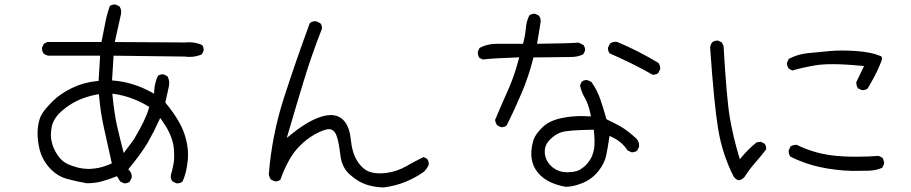

<svg xmlns="http://www.w3.org/2000/svg" viewBox="-20 -801 4040 851"><path d="M572.8 -182.1 528.3 -122.6Q510.3 -192.4 498.5 -244.1Q486.8 -296.4 479 -375L478 -385.7L488.8 -384.3Q564 -373 636.2 -330.6L641.6 -327.1L639.6 -320.8Q626 -271 572.8 -182.1ZM469.2 -74.2Q433.1 -58.1 399.4 -54.2Q383.3 -52.2 375.7 -52.2Q368.2 -52.2 363.3 -52.7Q331.5 -53.2 285.6 -71.3Q256.3 -83 236.6 -111.6Q216.8 -140.1 210 -168.9Q205.6 -184.6 205.6 -201.4Q205.6 -218.3 208.5 -234.9Q214.8 -272.5 248 -303.7Q296.9 -349.1 361.3 -370.1Q383.8 -377.4 409.7 -382.3L418.5 -383.8L419.4 -374.5Q425.3 -303.2 440.9 -233.4L475.6 -77.1ZM146.5 -209.5Q146.5 -179.7 153.8 -146Q165.5 -90.8 206.5 -49.8Q236.8 -19.5 274.4 -8.8Q318.8 3.4 364.7 11.2Q398.4 11.2 428 3.7Q457.5 -3.9 498.5 -20L512.7 3.4L528.8 11.2Q530.8 11.7 532.2 11.7Q545.9 11.7 554.7 4.4L563.5 -12.2Q564 -15.6 564 -18.6Q564 -33.7 553.2 -45.4L548.8 -50.8L553.2 -56.2Q609.4 -125 635.5 -170.4Q661.6 -215.8 684.1 -265.1L689.9 -278.3L698.2 -266.6Q735.8 -214.4 746.6 -167Q750.5 -150.4 751.2 -136.7Q752 -123 752 -107.9Q752 -92.8 750 -80.1Q748 -67.4 746.1 -59.6Q742.7 -43 737.8 -27.3Q736.8 -22.9 736.8 -19.5Q736.8 -6.3 744.6 2.9L761.2 11.2Q763.2 11.7 764.6 11.7Q778.3 11.7 788.6 4.4Q806.6 -32.7 812 -89.4Q813.5 -101.6 813.5 -114.3Q813.5 -159.7 797.4 -207.5Q776.9 -268.6 715.3 -343.3L712.9 -346.7L729 -420.4Q730 -426.3 730 -432.1Q730 -449.2 721.7 -463.4L705.6 -471.2Q703.6 -471.7 702.1 -471.7Q688.5 -471.7 679.7 -464.4Q665.5 -433.6 663.6 -398.9L663.1 -385.7L651.4 -392.1Q570.3 -436.5 484.9 -443.8L476.6 -444.3L483.4 -554.2L797.9 -550.3Q809.1 -548.8 819.8 -548.8Q849.6 -548.8 874.5 -560.1L882.3 -575.7Q882.8 -577.6 882.8 -579.1Q882.8 -592.8 875.5 -601.6Q848.1 -613.8 816.9 -613.8Q809.6 -613.8 801.3 -612.8L488.8 -614.7L516.1 -737.8Q517.1 -742.7 517.1 -747.1Q517.1 -761.7 509.3 -772.9L492.7 -780.8Q490.7 -781.2 489.3 -781.2Q476.1 -781.2 466.8 -774.4Q454.1 -738.8 446.8 -700.7L429.7 -614.7H189.5L174.3 -606.9L166.5 -590.8Q166 -588.4 166 -584.5Q166 -580.6 167.7 -574.7Q169.4 -568.8 173.8 -563.5Q183.1 -555.7 195.8 -554.2H423.8L417 -442.4L410.2 -441.9Q351.1 -436 300 -411.4Q249 -386.7 216.8 -355.5Q184.1 -323.7 168 -299.3Q152.3 -275.4 147.9 -235.4Q146.5 -222.7 146.5 -209.5Z M1438 -228.5Q1450.7 -228.5 1460 -219.2Q1467.3 -211.9 1472.2 -198.2Q1481.9 -170.9 1488.8 -112.3Q1495.1 -58.1 1531.5 -26.4Q1567.9 5.4 1603.5 17.1Q1639.6 28.8 1679.2 29.8Q1752 21.5 1818.4 -14.6Q1839.4 -25.9 1858.9 -39.6Q1873.5 -54.2 1880.4 -71.3Q1880.4 -71.8 1880.4 -72.8Q1880.4 -88.4 1872.1 -97.7L1857.4 -105Q1819.3 -86.4 1781.2 -64.5Q1740.2 -41 1693.8 -34.7Q1677.7 -32.7 1663.6 -32.7Q1636.7 -32.7 1617.7 -39.6Q1585.4 -51.8 1563 -88.4Q1540.5 -124 1534.7 -183.6Q1528.8 -241.7 1502 -268.6Q1479.5 -291 1446.8 -291Q1394.5 -291 1318.8 -241.2Q1295.4 -225.6 1272 -206.5L1251 -189.5Q1292 -329.6 1327.1 -445.1Q1362.3 -560.5 1406.7 -672.9Q1407.2 -674.8 1407.2 -676.3Q1407.2 -689.9 1399.4 -698.2L1382.3 -706.5Q1379.9 -707 1377.4 -707Q1362.8 -707 1353 -698.2Q1292.5 -534.2 1238.8 -368.4Q1185.1 -202.6 1171.4 -28.3Q1173.3 -15.6 1181.2 -4.9L1197.3 2.4Q1199.2 2.9 1200.7 2.9Q1214.4 2.9 1223.1 -4.9Q1236.8 -45.4 1258.3 -85.4Q1280.3 -127 1311.5 -157.2Q1342.8 -187.5 1375.5 -205.6Q1408.2 -223.6 1431.2 -228Q1434.6 -228.5 1438 -228.5Z M2871.6 -470.2Q2873.5 -469.7 2876.2 -469.7Q2878.9 -469.7 2882.8 -470.7Q2891.1 -471.7 2897.5 -477.1L2905.8 -493.7Q2906.2 -495.6 2906.2 -497.1Q2906.2 -511.2 2898.4 -522Q2809.1 -576.2 2715.3 -615.2Q2711.4 -615.7 2707.5 -615.7Q2694.3 -615.7 2683.6 -607.9L2675.3 -590.8Q2674.8 -588.9 2674.8 -586.9Q2674.8 -573.2 2682.1 -564.5Q2730 -543.5 2777.6 -520.3Q2825.2 -497.1 2871.6 -470.2ZM2203.1 -237.3Q2216.8 -237.3 2225.6 -244.6Q2261.2 -315.9 2292.2 -389.2Q2323.2 -462.4 2342.8 -540L2344.2 -546.4Q2479.5 -548.3 2510 -548.3Q2540.5 -548.3 2564.9 -560.1L2572.8 -575.7Q2573.2 -577.6 2573.2 -581.5Q2573.2 -585.4 2571.5 -591.1Q2569.8 -596.7 2565.9 -601.6L2544.4 -612.3Q2516.1 -608.9 2360.4 -606.9L2375.5 -698.7Q2376.5 -703.1 2376.5 -707.5Q2376.5 -720.7 2368.7 -731.9L2352.1 -739.7Q2350.1 -740.2 2347.7 -740.2Q2345.2 -740.2 2341.3 -739.3Q2333 -738.3 2326.2 -732.9Q2313.5 -707.5 2311 -677.7Q2308.1 -645 2299.8 -613.3L2298.3 -606.9H2181.6Q2140.1 -606.9 2106 -588.9L2098.1 -572.8Q2097.7 -570.8 2097.7 -569.3Q2097.7 -555.2 2105 -544.4L2120.6 -537.1Q2154.3 -542.5 2281.2 -546.9Q2272.5 -513.2 2265.1 -490.2Q2251 -444.8 2231 -399.9Q2201.7 -334.5 2174.3 -269.5Q2176.3 -256.3 2183.6 -245.6L2199.7 -237.8Q2201.7 -237.3 2203.1 -237.3ZM2558.1 -286.6Q2512.7 -286.6 2470.2 -277.8Q2415 -266.6 2384.8 -237.3Q2354 -207.5 2345.7 -183.6Q2337.4 -159.7 2335.4 -131.8Q2335 -126.5 2335 -119.6Q2335 -99.1 2340.8 -78.6Q2349.1 -50.3 2373.5 -25.4Q2393.6 -5.4 2422.9 7.8Q2452.1 21 2487.8 26.9Q2521 26.9 2562.3 10Q2603.5 -6.8 2631.3 -41.5Q2659.2 -76.2 2666.5 -110.8Q2674.3 -147 2681.6 -198.7L2691.9 -193.8Q2735.8 -173.8 2761.7 -134.3L2777.8 -126.5Q2779.8 -126 2781.2 -126Q2794.9 -126 2803.7 -133.3L2812.5 -149.9Q2812.5 -153.3 2812.5 -158.7Q2812.5 -164.1 2810.5 -170.9Q2807.1 -180.2 2798.8 -188.5Q2758.8 -224.6 2729.5 -241Q2700.2 -257.3 2668 -272.5Q2655.3 -318.8 2640.6 -361.3Q2626.5 -402.3 2601.1 -438L2584.5 -445.8Q2582.5 -446.3 2581.5 -446.3Q2580.6 -446.3 2579.1 -446Q2577.6 -445.8 2575.7 -445.8Q2573.7 -445.8 2571.8 -445.3Q2569.8 -444.8 2568.1 -444.3Q2566.4 -443.8 2564.5 -442.9Q2561.5 -441.4 2558.6 -439L2550.8 -423.3Q2556.6 -393.6 2571.8 -367.7Q2588.9 -337.9 2597.2 -295.4L2599.1 -285.2Q2572.8 -286.6 2558.1 -286.6ZM2554.7 -51.8 2555.2 -52.2Q2554.7 -51.8 2554.7 -51.8ZM2494.1 -37.6Q2450.2 -37.6 2420.4 -67.4Q2398.9 -88.9 2395 -118.7Q2394.5 -124 2394.5 -128.9Q2394.5 -158.2 2416 -180.7Q2439.9 -205.6 2467.8 -214.8Q2495.6 -224.1 2604.5 -226.1H2611.8Q2615.2 -193.8 2615.2 -176.5Q2615.2 -159.2 2614 -148.7Q2612.8 -138.2 2610.4 -128.9Q2606 -110.8 2597.2 -95.9Q2588.4 -81.1 2577.9 -70.3Q2567.4 -59.6 2554.7 -51.8Q2537.6 -38.6 2497.6 -37.6Q2496.1 -37.6 2494.1 -37.6Z M3799.3 -401.9Q3801.3 -401.4 3803.2 -401.4Q3805.2 -401.4 3808.1 -401.6Q3811 -401.9 3814 -402.8Q3820.3 -404.8 3825.7 -408.7Q3842.8 -437.5 3857.9 -466.1Q3873 -494.6 3884.8 -525.4Q3889.2 -536.1 3889.2 -542Q3889.2 -547.9 3886.7 -550.3Q3884.3 -552.7 3879.9 -553.7Q3841.8 -569.8 3776.4 -574.7Q3743.2 -577.1 3713.4 -577.1Q3683.6 -577.1 3657.2 -574.7Q3603.5 -569.8 3559.1 -565.2Q3514.6 -560.5 3476.1 -540L3468.3 -523.9Q3467.8 -522.5 3467.8 -520.5Q3467.8 -518.6 3468.3 -515.4Q3468.8 -512.2 3469.7 -508.8Q3472.2 -502 3477.1 -496.1L3491.7 -488.3Q3529.3 -500 3592.3 -511.2Q3624 -516.6 3669.9 -516.6Q3722.7 -516.6 3797.9 -509.3L3809.6 -508.3L3775.9 -438Q3775.4 -436 3775.4 -432.1Q3775.4 -428.2 3777.1 -422.1Q3778.8 -416 3782.7 -409.7ZM3897.9 -73.2Q3898.4 -75.7 3898.4 -79.6Q3898.4 -83.5 3896.7 -89.6Q3895 -95.7 3891.1 -102.1L3875 -109.9Q3820.8 -106.4 3774.9 -106.4Q3710.9 -106.4 3664.1 -112.8Q3583.5 -123.5 3512.2 -158.7Q3510.3 -159.2 3506.3 -159.2Q3502.4 -159.2 3496.3 -157.5Q3490.2 -155.8 3483.9 -151.9L3476.1 -135.3Q3475.6 -133.3 3475.6 -131.8Q3475.6 -117.7 3482.9 -106.9Q3545.9 -75.2 3614.3 -60.5Q3683.6 -45.4 3757.8 -43.5Q3794.9 -43.5 3830.1 -44.4Q3861.8 -45.4 3890.1 -57.1ZM3279.8 -16.6Q3301.3 -50.3 3327.1 -79.6Q3353 -108.9 3375.5 -138.7Q3376 -140.1 3376 -141.6Q3376 -155.3 3368.7 -164.1L3353 -172.4L3334.5 -170.4Q3298.8 -142.6 3269 -106.9L3259.3 -95.2L3254.9 -109.9Q3230 -192.4 3215.3 -276.6Q3200.7 -360.8 3187 -597.7L3179.2 -612.8L3163.6 -620.6Q3161.6 -621.1 3160.2 -621.1Q3146 -621.1 3136.7 -613.3Q3129.4 -604 3127.4 -591.3Q3145 -337.9 3163.3 -227.5Q3181.6 -117.2 3231.9 -18.1Q3243.7 -2.4 3254.9 -2.4Q3266.1 -2.4 3279.8 -16.6Z"/></svg>

Font: NaikaiFont
Style: Light
Weight: 300
Version: Version 1.89